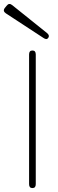

<svg xmlns="http://www.w3.org/2000/svg" viewBox="-57 -957 293 977"><path d="M108 0Q91 0 91 -20V-680Q91 -700 108 -700Q125 -700 125 -680V-20Q125 0 108 0ZM189 -765Q181 -752 164 -764L-27 -889Q-45 -901 -32 -917L-23 -928Q-11 -944 5 -931L182 -789Q197 -777 189 -765Z"/></svg>

Font: Zen Maru Gothic Light
Style: Regular
Weight: 300
Designer: Yoshimichi Ohira
Foundry: Positype
Version: Version 1.001